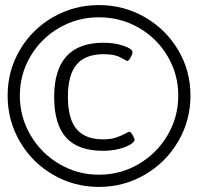

<svg xmlns="http://www.w3.org/2000/svg" viewBox="-20 -730 779 755"><path d="M10 -354Q10 -452 58 -533.5Q106 -615 188.5 -662.5Q271 -710 369 -710Q467 -710 549.5 -662.5Q632 -615 680.5 -533.5Q729 -452 729 -354Q729 -256 680.5 -173.5Q632 -91 549.5 -43Q467 5 369 5Q271 5 188.5 -43Q106 -91 58 -173.5Q10 -256 10 -354ZM681 -354Q681 -438 639 -509Q597 -580 525.5 -621Q454 -662 369 -662Q285 -662 213.5 -621Q142 -580 100 -509Q58 -438 58 -354Q58 -270 100 -198.5Q142 -127 213.5 -85Q285 -43 369 -43Q454 -43 525.5 -85Q597 -127 639 -198.5Q681 -270 681 -354ZM193 -349Q193 -562 387 -562Q430 -562 465.5 -550Q501 -538 501 -525Q501 -517 493.5 -503.5Q486 -490 480 -490Q479 -490 455 -503.5Q431 -517 388 -517Q316 -517 281.5 -476.5Q247 -436 247 -349Q247 -263 281 -222.5Q315 -182 385 -182Q415 -182 436 -189Q457 -196 471.5 -204Q486 -212 488 -212Q494 -212 501.5 -199Q509 -186 509 -180Q509 -172 492 -161.5Q475 -151 446.5 -144Q418 -137 385 -137Q287 -137 240 -189Q193 -241 193 -349Z"/></svg>

Font: Asap-Regular
Style: Regular
Weight: 400
Designer: Pablo Cosgaya
Foundry: Omnibus-Type
Version: Version 2.000; ttfautohint (v1.8)